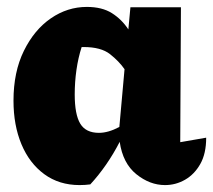

<svg xmlns="http://www.w3.org/2000/svg" viewBox="-20 -525 617 555"><path d="M241 8Q226 10 210 10Q151 10 108 -21.5Q65 -53 42 -108Q19 -163 19 -234Q19 -317 49 -378Q79 -439 127 -472Q175 -505 231 -505Q275 -505 303.5 -487Q332 -469 351 -440L357 -504H503L501 -114L576 -127Q576 -81 559 -51Q542 -21 515 -5.5Q488 10 457 10Q413 10 374 -21.5Q335 -53 326 -115Q308 -80 286.5 -49Q265 -18 241 8ZM196 -252Q196 -194 212 -167.5Q228 -141 266 -141Q293 -141 325 -158L340 -325Q324 -348 298 -368.5Q272 -389 222 -389Q219 -389 216 -389Q206 -358 201 -323Q196 -288 196 -252Z"/></svg>

Font: Piazzolla ExtraBold
Style: Regular
Weight: 800
Designer: Juan Pablo del Peral
Foundry: Huerta Tipografica
Version: Version 1.330